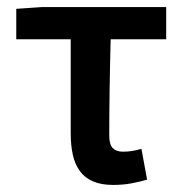

<svg xmlns="http://www.w3.org/2000/svg" viewBox="-20 -511 516 543"><path d="M300 12Q266 12 243 2Q220 -8 206 -27Q192 -46 186 -73Q180 -100 180 -134V-400H26V-486L98 -491H450V-400H293Q291 -326 290 -256.5Q289 -187 289 -128Q289 -102 299 -92Q309 -82 328 -82Q341 -82 353.5 -84Q366 -86 380 -90L396 -3Q376 3 352 7.5Q328 12 300 12Z"/></svg>

Font: Giro Sans Semibold
Style: Regular
Weight: 600
Designer: Paul D. Hunt
Foundry: Adobe Systems Incorporated
Version: Version 1.000;PS 1.0;hotconv 1.0.88;makeotf.lib2.5.647800